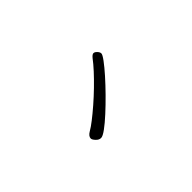

<svg xmlns="http://www.w3.org/2000/svg" viewBox="-9 -862 1018 1018"><g transform="rotate(45 500.0 -353.5)"><path d="M640 -174Q623 -174 609 -198Q599 -216 576.5 -245Q554 -274 524.5 -308Q495 -342 462.5 -375.5Q430 -409 399.5 -437Q369 -465 346 -482Q330 -495 330 -504Q330 -513 340.5 -523Q351 -533 361 -533Q370 -533 396.5 -513.5Q423 -494 459 -462Q495 -430 532.5 -393Q570 -356 603 -320Q636 -284 656.5 -256Q677 -228 677 -215Q677 -200 663 -187Q649 -174 640 -174Z"/></g></svg>

Font: Moon Stars Kai T HW
Style: Regular
Weight: 400
Designer: GuiWonder
Version: Version 1.101